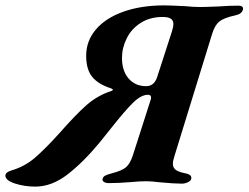

<svg xmlns="http://www.w3.org/2000/svg" viewBox="-81 -676 923 713"><path d="M-61 -24Q-61 -36 -39 -43Q10 -57 48.5 -90Q87 -123 141 -183Q199 -249 239.5 -285Q280 -321 332 -338Q338 -340 338 -343Q338 -345 331 -348Q284 -363 261.5 -390.5Q239 -418 239 -469Q239 -524 275 -566.5Q311 -609 377 -632.5Q443 -656 528 -656Q549 -656 609 -653Q634 -650 663 -650Q682 -650 730 -652Q769 -655 806 -655Q814 -655 818.5 -651Q823 -647 821 -640Q817 -624 793 -619Q751 -610 734 -596.5Q717 -583 707 -551L567 -97Q561 -79 561 -68Q561 -53 572 -45Q583 -37 609 -32Q633 -27 629 -11Q627 -4 616 1Q605 6 595 6Q566 6 513 1Q479 -3 464 -3Q438 -3 408 0Q360 4 323 4Q312 4 305 -0.5Q298 -5 300 -12Q302 -20 310 -24Q318 -28 333 -32Q372 -42 387 -55Q402 -68 412 -98L479 -307Q480 -310 480 -314Q480 -324 468 -324Q443 -324 412.5 -294Q382 -264 330 -198L290 -148Q228 -73 169.5 -28Q111 17 50 17Q10 17 -25.5 5.5Q-61 -6 -61 -24ZM503 -391 558 -561Q563 -578 563 -586Q563 -600 553.5 -606.5Q544 -613 523 -613Q476 -613 441.5 -591Q407 -569 389.5 -533.5Q372 -498 372 -461Q372 -413 396.5 -384.5Q421 -356 462 -356Q492 -356 503 -391Z"/></svg>

Font: EB Garamond
Style: Bold Italic
Weight: 700
Italic angle: -17.2°
Designer: Georg Duffner and Octavio Pardo
Foundry: Georg Duffner
Version: Version 1.000